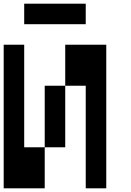

<svg xmlns="http://www.w3.org/2000/svg" viewBox="-20 -1020 707 1040"><path d="M555.6 -777.8V0H444.4V-555.6H333.3V-777.8ZM333.3 -222.2H222.2V-555.6H333.3ZM0 0V-777.8H111.1V-222.2H222.2V0ZM444.4 -888.9H111.1V-1000H444.4Z"/></svg>

Font: Pixeloid Sans
Style: Regular
Weight: 400
Designer: GGBotNet
Foundry: GGBotNet
Version: 0.5